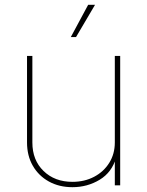

<svg xmlns="http://www.w3.org/2000/svg" viewBox="-20 -777 617 805"><path d="M283.7 7.8Q228 7.8 185.1 -15.9Q142.1 -39.6 117.7 -81.8Q93.3 -124 93.3 -179.7V-542.5H115.7V-179.7Q115.7 -105.5 162.6 -60.1Q209.5 -14.6 283.7 -14.6Q334.5 -14.6 374.8 -35.9Q415 -57.1 438.2 -94.5Q461.4 -131.8 461.4 -179.7V-542.5H483.9V0H461.4V-117.2H467.3Q449.7 -54.7 397.9 -23.4Q346.2 7.8 283.7 7.8ZM276.9 -621.6 349.6 -756.8H378.4L298.8 -621.6Z"/></svg>

Font: Inter 16pt Thin
Style: Regular
Weight: 250
Version: Version 4.001;git-66647c0bb